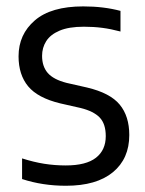

<svg xmlns="http://www.w3.org/2000/svg" viewBox="-20 -571 454 600"><path d="M186 9.5Q149 9.5 115 4.2Q81 -1 49 -11.5V-76Q85 -64.5 118.2 -59.2Q151.5 -54 185.5 -54Q249 -54 279.8 -78Q310.5 -102 310.5 -145.5Q310.5 -184 291.5 -203.8Q272.5 -223.5 232 -233.5L168 -248Q98 -265 68 -301.2Q38 -337.5 38 -395Q38 -463.5 88.8 -507.2Q139.5 -551 240 -551Q272.5 -551 301.2 -547.5Q330 -544 356.5 -537V-472.5Q326.5 -480.5 299.5 -484Q272.5 -487.5 242 -487.5Q195 -487.5 166.2 -475.2Q137.5 -463 124.5 -442.5Q111.5 -422 111.5 -396.5Q111.5 -363.5 129.2 -343Q147 -322.5 188 -312L252 -297.5Q324 -280.5 354 -244.2Q384 -208 384 -149Q384 -75 332.8 -32.8Q281.5 9.5 186 9.5Z"/></svg>

Font: Encode Sans SemiCondensed
Style: Regular
Weight: 400
Width: 4
Designer: Multiple Designers
Foundry: Impallari Type
Version: Version 3.002